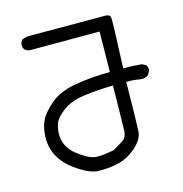

<svg xmlns="http://www.w3.org/2000/svg" viewBox="-87 -601 673 705"><g transform="rotate(-15 250.0 -248.5)"><path d="M196.3 23.4Q172.9 19.5 151.9 7.8Q130.9 -3.9 113.8 -16.6Q96.7 -29.3 85 -42.5Q73.2 -55.7 63.5 -72.8Q53.7 -89.8 49.3 -112.3Q44.9 -134.8 47.4 -160.2Q49.8 -185.5 60.1 -208.5Q70.3 -231.4 106 -263.2Q141.6 -294.9 206.1 -305.7Q270.5 -316.4 336.9 -316.4L338.9 -469.7H74.2Q63.5 -470.7 55.7 -477.5Q47.9 -486.3 49.8 -501L55.7 -513.7Q70.3 -521.5 87.9 -521Q105.5 -520.5 366.2 -520.5Q391.6 -522.5 393.6 -508.3Q395.5 -494.1 387.7 -316.4Q418.9 -317.4 458 -313.5L471.7 -306.6Q479.5 -297.9 477.5 -284.2L468.8 -268.6Q455.1 -258.8 436.5 -261.7Q413.1 -266.6 385.7 -265.6Q383.8 -107.4 381.8 -78.1Q379.9 -48.8 347.7 -20.5Q315.4 7.8 277.3 16.6Q239.3 25.4 196.3 23.4ZM275.4 -35.2Q299.8 -48.8 315.4 -59.6Q331.1 -70.3 332 -94.2Q333 -118.2 335 -265.6Q278.3 -264.6 226.1 -257.8Q173.8 -251 143.1 -228Q112.3 -205.1 105 -185.5Q97.7 -166 97.2 -145Q96.7 -124 105 -105Q113.3 -85.9 128.4 -71.8Q143.6 -57.6 167 -43.5Q190.4 -29.3 207.5 -28.3Q224.6 -27.3 241.7 -29.8Q258.8 -32.2 275.4 -35.2Z"/></g></svg>

Font: JasonHandwriting1
Style: Regular
Weight: 400
Version: Version 1.48.20